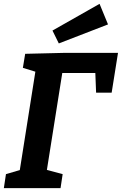

<svg xmlns="http://www.w3.org/2000/svg" viewBox="-21 -979 634 999"><path d="M-1 0 10 -73 82 -94 163 -606 98 -626 110 -699 317 -704H593L560 -497H479L475 -599H303L223 -95L305 -73L294 0ZM285 -753 252 -820 497 -959 541 -852Z"/></svg>

Font: Bitter
Style: Bold Italic
Weight: 700
Italic angle: -9°
Designer: Sol Matas, and Bitter project Authors
Foundry: Sol Matas
Version: Version 2.001